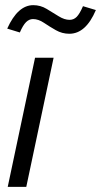

<svg xmlns="http://www.w3.org/2000/svg" viewBox="-20 -725 392 745"><path d="M10 0 116 -501H188L82 0ZM57 -599 8 -614Q49 -705 109 -705Q137 -705 161 -690.5Q185 -676 207.5 -662Q230 -648 250 -648Q266 -648 277.5 -659.5Q289 -671 302 -701L352 -686Q313 -594 249 -594Q221 -594 196.5 -608Q172 -622 150.5 -636.5Q129 -651 108 -651Q93 -651 81 -639Q69 -627 57 -599Z"/></svg>

Font: Red Hat Display
Style: Italic
Weight: 400
Italic angle: -12°
Designer: Pentagram, MCKL
Foundry: Pentagram, MCKL
Version: Version 1.023; ttfautohint (v1.8.3)